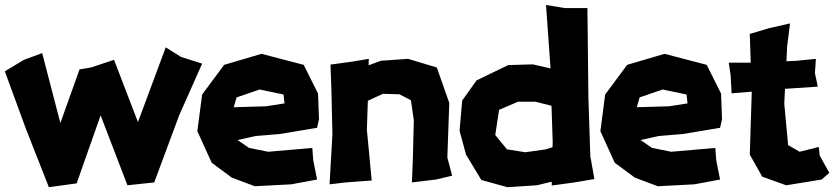

<svg xmlns="http://www.w3.org/2000/svg" viewBox="-47 -740 3402 783"><path d="M125 -523.4 50.8 -496.1 -27.3 -449.2 58.6 -214.8 152.3 23.4 265.6 7.8 363.3 -269.5 472.7 15.6 582 3.9 683.6 -269.5 777.3 -480.5 691.4 -507.8 628.9 -546.9 515.6 -242.2 418 -496.1 324.2 -464.8 277.3 -457 199.2 -238.3Z M1246.1 -218.8 1253.9 -253.9 1250 -358.4 1191.4 -475.6 1019.5 -520.5 867.2 -475.6 777.3 -354.5 757.8 -205.1 816.4 -76.2 898.4 -15.6 992.2 19.5 1140.6 11.7 1246.1 -7.8 1230.5 -85.9 1226.6 -136.7 1046.9 -121.1 968.8 -136.7 921.9 -168.9 996.1 -185.5 1093.8 -193.4ZM1113.3 -318.4 1039.1 -306.6 906.2 -302.7 918 -342.8 1011.7 -375 1109.4 -354.5Z M1300.8 -476.6 1304.7 -367.2 1308.6 -191.4 1296.9 11.7 1363.3 3.9 1468.8 -3.9 1449.2 -210.9 1453.1 -329.1 1514.6 -357.4 1582 -355.5 1628.9 -331.1 1640.6 -249 1636.7 -93.8 1632.8 3.9 1730.5 -7.8 1796.9 -23.4 1777.3 -97.7 1785.2 -320.3 1734.4 -464.8 1617.2 -500 1505.9 -492.2 1456.1 -473.6 1457 -500 1386.7 -488.3Z M2179.7 -719.7 2198.2 -460.9 2126 -477.5 2025.4 -474.6 1896.5 -412.1 1837.9 -330.1 1827.1 -207 1853.5 -109.4 1916 -5.9 2022.5 23.4 2142.6 15.6 2203.1 1V16.6L2295.9 3.9L2377 -9.8L2360.4 -103.5L2352.5 -344.7L2348.6 -707H2256.8ZM2207 -161.1 2206.1 -139.6 2178.7 -130.9 2095.7 -119.1 2020.5 -130.9 1972.7 -189.5 1988.3 -292 2065.4 -325.2H2136.7L2202.1 -308.6Z M2889.6 -218.8 2897.5 -253.9 2893.6 -358.4 2835 -475.6 2663.1 -520.5 2510.7 -475.6 2420.9 -354.5 2401.4 -205.1 2460 -76.2 2542 -15.6 2635.7 19.5 2784.2 11.7 2889.6 -7.8 2874 -85.9 2870.1 -136.7 2690.4 -121.1 2612.3 -136.7 2565.4 -168.9 2639.6 -185.5 2737.3 -193.4ZM2756.8 -318.4 2682.6 -306.6 2549.8 -302.7 2561.5 -342.8 2655.3 -375 2752.9 -354.5Z M3174.8 -644.5 3088.9 -625 3010.7 -601.6 3014.6 -484.4H2924.8L2932.6 -433.6L2936.5 -359.4L3018.6 -366.2V-359.4L3010.7 -109.4L3061.5 -19.5L3159.2 15.6L3303.7 -7.8L3335 -35.2L3295.9 -105.5L3292 -140.6L3213.9 -121.1L3167 -148.4L3151.4 -316.4L3154.3 -377.9L3170.9 -378.9L3288.1 -386.7L3276.4 -441.4L3280.3 -500L3202.1 -492.2L3160.2 -490.2L3163.1 -550.8Z"/></svg>

Font: MaokenAssortedSans-TC
Style: Regular
Weight: 500
Version: Version 0.83